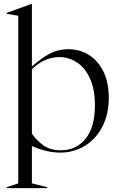

<svg xmlns="http://www.w3.org/2000/svg" viewBox="-20 -779 611 999"><path d="M15 195 75 175V-697L15 -707V-712L145 -759H146V-433Q195 -477 239 -500Q283 -523 335 -523Q394 -523 442 -493.5Q490 -464 518 -407Q546 -350 546 -270Q546 -184 512 -119Q478 -54 420.5 -19.5Q363 15 293 15Q224 15 146 -19V175L226 195V200H15ZM297 3Q376 3 425 -57Q474 -117 474 -232Q474 -312 449 -368.5Q424 -425 381.5 -453.5Q339 -482 288 -482Q212 -482 146 -419V-84Q168 -50 204.5 -23.5Q241 3 297 3Z"/></svg>

Font: Nyght Serif Light
Style: Regular
Weight: 300
Designer: Maksym Kobuzan
Version: Version 0.410